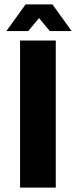

<svg xmlns="http://www.w3.org/2000/svg" viewBox="-20 -851 345 871"><path d="M71 0V-667H233V0ZM9 -710 96 -831H218L305 -710H206L157 -769L108 -710Z"/></svg>

Font: Maven Pro
Style: Bold
Weight: 700
Designer: Joe Prince
Foundry: Joe Prince
Version: Version 2.103